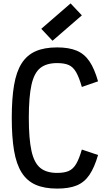

<svg xmlns="http://www.w3.org/2000/svg" viewBox="-20 -1092 640 1126"><path d="M315 14Q240 14 189 -8.5Q138 -31 107 -80Q76 -129 62.5 -208Q49 -287 49 -401Q49 -514 62.5 -593Q76 -672 107 -720.5Q138 -769 189 -791.5Q240 -814 315 -814Q384 -814 429.5 -795Q475 -776 504.5 -732.5Q534 -689 555 -615L460 -582Q444 -638 426.5 -668.5Q409 -699 383.5 -710.5Q358 -722 315 -722Q252 -722 216 -693Q180 -664 164.5 -594Q149 -524 149 -401Q149 -278 164.5 -207.5Q180 -137 216 -107.5Q252 -78 315 -78Q358 -78 383.5 -89.5Q409 -101 426.5 -130.5Q444 -160 460 -215L555 -183Q534 -110 504.5 -66.5Q475 -23 430 -4.5Q385 14 315 14ZM288 -853 222 -923 394 -1072 460 -1002Z"/></svg>

Font: Victor Mono
Style: Bold
Weight: 700
Monospace: yes
Designer: Rune Bjørnerås
Version: Version 1.561;gftools[0.9.30]